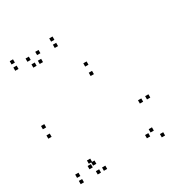

<svg xmlns="http://www.w3.org/2000/svg" viewBox="-173 -872 967 1014"><g transform="rotate(-30 310.0 -365.0)"><path d="M379 -458.5V-478.5H359V-458.5ZM379 -516V-536H359V-516ZM20 -341V-361H0V-341ZM20 -283.5V-303.5H0V-283.5ZM189.5 10V-10H169.5V10ZM189.5 -695.5V-715.5H169.5V-695.5ZM178 -648V-668H158V-648ZM289 -681.5V-701.5H269V-681.5ZM289 -720V-740H269V-720ZM48 -720V-740H28V-720ZM48 -681.5V-701.5H28V-681.5ZM139 -648V-668H119V-648ZM127.5 -690.5V-710.5H107.5V-690.5ZM127.5 -35V-55H107.5V-35ZM139 -62V-82H119V-62ZM48 -28.5V-48.5H28V-28.5ZM48 10V-10H28V10ZM542.5 10V-10H522.5V10ZM575 -202.5V-222.5H555V-202.5ZM531.5 -202.5V-222.5H511.5V-202.5ZM472 -25V-45H452V-25ZM504 -42V-62H484V-42ZM153.5 -42V-62H133.5V-42ZM151.5 10.5V-9.5H131.5V10.5Z"/></g></svg>

Font: Monaspace Xenon Dots Var
Style: Regular
Weight: 400
Designer: Riley Cran and the Lettermatic Team
Version: Version 1.100 (Monaspace Xenon Dots)